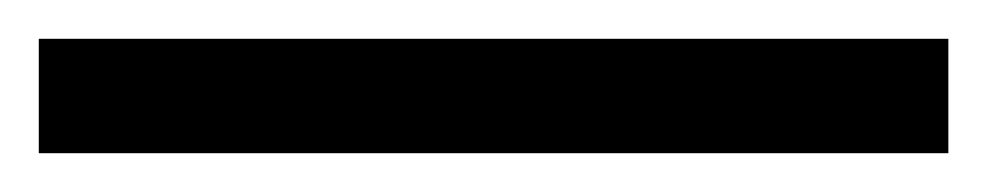

<svg xmlns="http://www.w3.org/2000/svg" viewBox="-25 63 509 99"><path d="M-5 142V83H464V142Z"/></svg>

Font: Noto Serif Malayalam SemiBold
Style: Regular
Weight: 600
Designer: Indian type Foundry, Jelle Bosma, Monotype Design Team
Foundry: Monotype Imaging Inc.
Version: Version 2.104; ttfautohint (v1.8.4.7-5d5b)